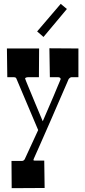

<svg xmlns="http://www.w3.org/2000/svg" viewBox="-20 -753 443 1002"><path d="M184.1 -500 183.1 -350.1H127Q121.1 -350.1 115.7 -348.1Q110.4 -346.2 111.3 -342.3Q112.3 -338.4 116.5 -328.4Q120.6 -318.4 127 -302.7Q133.3 -287.1 141.6 -267.6Q149.9 -248 163.8 -213.9Q177.7 -179.7 203.1 -120.1Q247.1 -221.2 260.3 -252.9Q273.4 -284.7 280 -300.3Q286.6 -315.9 291 -326.2Q295.4 -336.4 296.4 -339.6Q297.4 -342.8 293.7 -346.4Q290 -350.1 284.2 -350.1H240.2L237.8 -501L389.2 -500V-350.1H353Q348.6 -350.1 343.5 -345.7Q338.4 -341.3 337.4 -338.6Q336.4 -335.9 328.6 -317.9Q320.8 -299.8 308.3 -271.2Q295.9 -242.7 280 -206.1Q264.2 -169.4 247.6 -131.3Q231 -93.3 214.8 -56.6Q198.7 -20 186 8.8Q159.7 68.8 156.7 74.7Q152.8 82 156.2 84.5Q157.7 85.4 160.2 85H210.9L212.9 228L41 229L40 86.9H94.2Q103.5 86.9 108.9 78.1L179.2 -74.2L64.9 -344.2Q64 -346.7 62.5 -347.7Q57.6 -349.6 54.2 -350.1H18.1L16.1 -500ZM329.1 -706.1 207 -560.1 173.8 -588.9 296.9 -732.9Z"/></svg>

Font: Smokum
Style: Regular
Weight: 400
Designer: Astigmatic (AOETI)
Foundry: Astigmatic (AOETI)
Version: Version 1.001